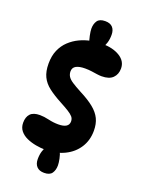

<svg xmlns="http://www.w3.org/2000/svg" viewBox="-158 -846 748 998"><g transform="rotate(20 216.0 -347.0)"><path d="M181 -37Q156 -37 128.5 -42Q101 -47 77.5 -57.5Q54 -68 39.5 -86Q25 -104 25 -130Q25 -162 41.5 -179.5Q58 -197 94 -197Q117 -197 144.5 -190.5Q172 -184 199 -184Q257 -184 257 -221Q257 -236 248 -246.5Q239 -257 220.5 -268.5Q202 -280 172 -296Q129 -319 100.5 -341Q72 -363 58 -392Q44 -421 44 -464Q44 -507 58 -539Q72 -571 96 -593.5Q120 -616 149.5 -630Q179 -644 210.5 -650Q242 -656 270 -656Q330 -656 368.5 -632.5Q407 -609 407 -568Q407 -536 387 -516Q367 -496 325 -496Q314 -496 300 -498Q286 -500 269 -502.5Q252 -505 232 -505Q200 -505 182.5 -495.5Q165 -486 165 -465Q165 -450 172.5 -437.5Q180 -425 199 -412.5Q218 -400 250 -383Q299 -358 328.5 -334Q358 -310 371.5 -282Q385 -254 385 -216Q385 -163 359 -122.5Q333 -82 287 -59.5Q241 -37 181 -37ZM216 78Q189 78 175 63Q161 48 161 22Q161 -3 167 -22Q173 -41 182 -55L254 -57Q262 -41 266.5 -19Q271 3 271 17Q271 43 259 60.5Q247 78 216 78ZM208 -632Q201 -649 196 -673Q191 -697 191 -711Q191 -737 203 -754.5Q215 -772 246 -772Q274 -772 287.5 -757Q301 -742 301 -716Q301 -691 295 -672Q289 -653 280 -639Z"/></g></svg>

Font: DynaPuff Condensed
Style: Regular
Weight: 400
Width: 3
Designer: Toshi Omagari, Jennifer Daniel
Foundry: Google Fonts
Version: Version 2.000